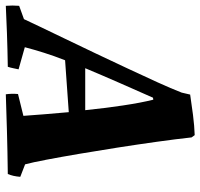

<svg xmlns="http://www.w3.org/2000/svg" viewBox="-50 -662 706 677"><g transform="rotate(90 303.5 -324.0)"><path d="M-14 9Q-15 -3 -15 -14.5Q-15 -26 -14 -38L33 -55Q41 -72 59 -110Q77 -148 101.5 -198.5Q126 -249 153 -306Q180 -363 206.5 -419.5Q233 -476 255.5 -525.5Q278 -575 292 -611L299 -641Q331 -646 370.5 -651Q410 -656 442 -657L450 -646Q456 -591 465.5 -523Q475 -455 486 -384.5Q497 -314 508 -249.5Q519 -185 528.5 -135Q538 -85 545 -59L589 -42Q587 -16 579 2Q499 3 427.5 5Q356 7 298 9Q295 -11 297 -34L374 -53Q372 -84 368.5 -125.5Q365 -167 361 -213L178 -200Q163 -162 151.5 -125.5Q140 -89 132 -58L210 -36Q208 -27 206 -17Q204 -7 201 2Q139 3 82.5 5Q26 7 -14 9ZM310 -510Q286 -456 259 -394.5Q232 -333 206 -271H354Q347 -339 337.5 -403Q328 -467 317 -511Z"/></g></svg>

Font: Labrada
Style: Bold Italic
Weight: 700
Italic angle: -7°
Designer: Mercedes Jáuregui
Foundry: Omnibus-Type Team
Version: Version 1.000; ttfautohint (v1.8.4.7-5d5b)